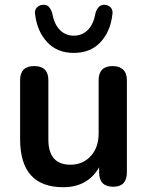

<svg xmlns="http://www.w3.org/2000/svg" viewBox="-20 -772 616 802"><path d="M288 -551Q219 -551 177.5 -595.5Q136 -640 127 -709Q123 -728 133 -739.5Q143 -751 159 -752Q175 -753 183.5 -744Q192 -735 198 -718Q206 -671 230 -647Q254 -623 288 -623Q323 -623 347 -647Q371 -671 379 -718Q390 -753 417 -752Q434 -751 443.5 -739.5Q453 -728 449 -709Q441 -640 399.5 -595.5Q358 -551 288 -551ZM244 10Q64 10 64 -191V-437Q64 -496 123 -496Q182 -496 182 -437V-190Q182 -84 274 -84Q326 -84 359 -120Q392 -156 392 -214V-437Q392 -496 451 -496Q479 -496 494.5 -481Q510 -466 510 -437V-52Q510 8 453 8Q394 8 394 -52V-73Q346 10 244 10Z"/></svg>

Font: Chiron GoRound TC M
Style: Regular
Weight: 500
Designer: Ryoko NISHIZUKA 西塚涼子 (kana, bopomofo & ideographs); Paul D. Hunt (Latin, Greek & Cyrillic); Sandoll Communications 산돌커뮤니
Foundry: Adobe
Version: Version 1.000;hotconv 1.1.1;makeotfexe 2.6.0